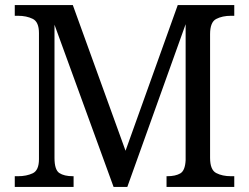

<svg xmlns="http://www.w3.org/2000/svg" viewBox="-20 -734 978 754"><path d="M38 0V-42H51Q84 -42 108.5 -53.5Q133 -65 133 -109V-604Q133 -648 108.5 -660Q84 -672 51 -672H38V-714H266L473 -142L678 -714H900V-672H887Q853 -672 829 -659.5Q805 -647 805 -600V-114Q805 -67 829 -54.5Q853 -42 887 -42H900V0H634V-42H637Q669 -42 688 -53Q707 -64 709 -105V-639L480 0H426L194 -637V-114Q194 -67 213 -54.5Q232 -42 266 -42H269V0Z"/></svg>

Font: Noto Serif Khojki
Style: Regular
Weight: 400
Designer: Juan Bruce
Version: Version 2.002